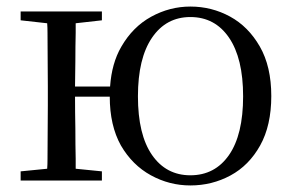

<svg xmlns="http://www.w3.org/2000/svg" viewBox="-20 -551 896 586"><path d="M43 0V-28L124 -36Q125 -49 125 -65Q125 -106 125.5 -150Q126 -194 126 -229V-288Q126 -322 125.5 -366Q125 -410 125 -451Q125 -467 124 -480L43 -489V-516H291V-489L211 -480Q211 -467 211 -451Q210 -410 210 -364Q209 -322 209 -287H316Q321 -358 350 -408Q385 -469 441.5 -500Q498 -531 561 -531Q626 -531 682 -500.5Q738 -470 773 -409Q808 -348 808 -258Q808 -168 774 -107Q740 -46 683.5 -15.5Q627 15 561 15Q497 15 440.5 -16Q384 -47 349 -107Q315 -168 315 -256H209Q209 -208 210 -159Q210 -108 211 -66Q211 -50 211 -36L291 -28V0ZM561 -16Q636 -16 679 -78Q722 -140 722 -257Q722 -373 679 -436Q636 -499 561 -499Q487 -499 444 -436Q401 -373 401 -257Q401 -140 444 -78Q487 -16 561 -16Z"/></svg>

Font: Early Summer Mincho
Style: Regular
Weight: 400
Designer: GuiWonder
Version: Version 1.002